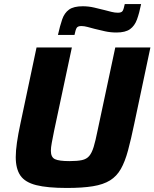

<svg xmlns="http://www.w3.org/2000/svg" viewBox="-20 -923 765 951"><path d="M311 8Q215 8 159.5 -6Q104 -20 81 -53.5Q58 -87 58 -145Q58 -176 64 -217.5Q70 -259 81 -310L161 -688H336L248 -275Q241 -240 236.5 -216Q232 -192 232 -176Q232 -144 252.5 -134.5Q273 -125 324 -125Q363 -125 386 -130Q409 -135 422 -150.5Q435 -166 444 -195.5Q453 -225 463 -275L551 -688H725L645 -310Q629 -233 614 -177.5Q599 -122 578.5 -86Q558 -50 525 -29.5Q492 -9 440 -0.5Q388 8 311 8ZM267 -750Q277 -795 288 -827Q299 -859 322 -875.5Q345 -892 390 -892Q419 -892 446.5 -885.5Q474 -879 498 -873Q517 -868 533 -864Q549 -860 564 -860Q582 -860 587.5 -869Q593 -878 598 -903H679Q670 -858 658.5 -826.5Q647 -795 624 -778.5Q601 -762 557 -762Q527 -762 500 -768Q473 -774 449 -780Q430 -785 413.5 -789.5Q397 -794 383 -794Q365 -794 359.5 -784.5Q354 -775 349 -750Z"/></svg>

Font: Saira
Style: Bold Italic
Weight: 700
Italic angle: -12°
Designer: Hector Gatti with collaboration of the Omnibus-Type team
Foundry: Omnibus-Type
Version: Version 1.100; ttfautohint (v1.8.3)